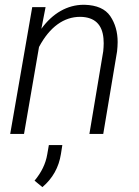

<svg xmlns="http://www.w3.org/2000/svg" viewBox="-20 -558 578 800"><path d="M114.3 -528.3 22.5 0H80.1L142.6 -362.3C187.5 -446.8 247.1 -487.8 313.5 -487.8C314.5 -487.8 315.4 -487.8 316.4 -487.8C374 -486.3 405.8 -456.5 411.1 -398.4C411.6 -391.6 412.1 -384.8 412.1 -377.4C412.1 -366.7 411.1 -356 410.2 -344.7L352.5 0H410.2L467.8 -343.8C469.2 -357.4 470.2 -370.6 470.2 -382.8C470.2 -424.3 460 -460.4 439.5 -490.7C418.9 -521 383.3 -536.6 332.5 -538.1C331.1 -538.1 330.1 -538.1 328.6 -538.1C261.2 -538.1 199.2 -502.9 152.3 -438L169.9 -528.3ZM156.7 221.7C199.2 185.5 225.1 139.6 233.9 83.5L239.7 46.4H183.6L176.8 85.4C170.4 124 152.8 160.2 124 194.8Z"/></svg>

Font: Roboto Light
Style: Italic
Weight: 300
Italic angle: -12°
Designer: Google
Version: Version 2.137; 2017